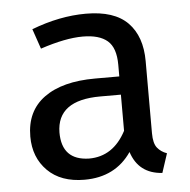

<svg xmlns="http://www.w3.org/2000/svg" viewBox="-45 -583 633 640"><g transform="rotate(-5 272.0 -263.5)"><path d="M473 12Q394 7 370 -67Q316 12 213 12Q134 12 89.5 -32.5Q45 -77 45 -147Q45 -232 106 -276.5Q167 -321 277 -321H358V-360Q358 -417 330.5 -440.5Q303 -464 248 -464Q190 -464 106 -436L83 -503Q177 -539 265 -539Q360 -539 405 -493Q450 -447 450 -364V-123Q450 -89 462 -74Q474 -59 494 -52ZM234 -57Q315 -57 358 -139V-260H289Q144 -260 143 -152Q143 -59 234 -57Z"/></g></svg>

Font: Trujillo
Style: Regular
Weight: 400
Designer: Fira Sans original fonts by bBox Type GmbH, Carrois Corporate GbR, & Edenspiekermann AG / Changes by Cristiano Sobral
Foundry: Fira Sans original fonts by bBox Type GmbH, Carrois Corporate GbR, & Edenspiekermann AG / Changes by Cristiano Sobral
Version: Version 4.301;October 17, 2021;FontCreator 14.0.0.2814 64-bi